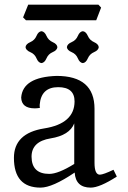

<svg xmlns="http://www.w3.org/2000/svg" viewBox="-20 -812 561 841"><path d="M195.8 -50.3Q234.9 -50.3 305.2 -93.8V-271.5Q284.7 -219.2 201.4 -205.8Q118.2 -192.4 118.2 -125.5Q118.7 -50.3 195.8 -50.3ZM377.4 9.8Q311.5 9.8 307.1 -56.2Q209.5 9.8 157.7 9.8Q41 9.8 41 -120.6Q41 -228.5 173.6 -249.5Q306.2 -270.5 306.6 -367.7Q306.6 -430.2 234.9 -430.2Q159.7 -430.2 153.8 -352.5Q153.8 -343.3 154.8 -339.4Q142.1 -337.4 132.3 -337.4Q74.2 -337.4 72.8 -384.8Q79.6 -474.6 228 -479.5Q394 -479.5 394 -335.4V-98.6Q394 -46.9 417.5 -46.9Q433.1 -47.4 477.1 -68.4L491.7 -38.6Q416.5 9.8 377.4 9.8ZM342.8 -535.6Q329.1 -537.1 321 -556.4Q313 -575.7 293.7 -583.7Q274.4 -591.8 272.9 -605.5Q274.4 -619.1 293.7 -627.4Q313 -635.7 321 -654.8Q329.1 -673.8 342.8 -675.3Q356.4 -673.8 364.7 -654.8Q373 -635.7 392.1 -627.4Q411.1 -619.1 412.6 -605.5Q411.1 -591.8 392.1 -583.7Q373 -575.7 364.7 -556.4Q356.4 -537.1 342.8 -535.6ZM161.6 -535.6Q147.9 -537.1 139.9 -556.4Q131.8 -575.7 112.5 -583.7Q93.3 -591.8 91.8 -605.5Q93.3 -619.1 112.5 -627.4Q131.8 -635.7 139.9 -654.8Q147.9 -673.8 161.6 -675.3Q175.3 -673.8 183.6 -654.8Q191.9 -635.7 210.9 -627.4Q230 -619.1 231.4 -605.5Q230 -591.8 210.9 -583.7Q191.9 -575.7 183.6 -556.4Q175.3 -537.1 161.6 -535.6ZM401.4 -723.1H93.8L81.1 -735.8L103.5 -791.5H411.1L422.9 -778.8Z"/></svg>

Font: Almanac
Style: Regular
Weight: 400
Designer: Eden's Almanac
Version: Version 3.501;March 28, 2021;FontCreator 13.0.0.2683 64-bit